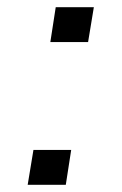

<svg xmlns="http://www.w3.org/2000/svg" viewBox="-20 -514 338 534"><path d="M120 -397 135 -494H241L225 -397ZM57 0 73 -97H178L163 0Z"/></svg>

Font: Nunito Sans 7pt Expanded Light
Style: Italic
Weight: 300
Width: 7
Italic angle: -9°
Designer: Vernon Adams
Foundry: Vernon Adams
Version: Version 3.101;gftools[0.9.27]